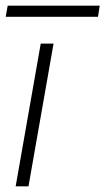

<svg xmlns="http://www.w3.org/2000/svg" viewBox="-28 -654 370 674"><path d="M27 0 115 -501H160L72 0ZM-8 -595 -1 -634H322L316 -595Z"/></svg>

Font: DM Sans 17pt ExtraLight
Style: Italic
Weight: 250
Italic angle: -10°
Version: Version 4.004;gftools[0.9.30]